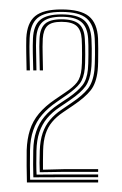

<svg xmlns="http://www.w3.org/2000/svg" viewBox="-20 -823 256 403"><path d="M63.5 -461.5Q63 -469.5 63 -480.9Q63 -492.2 63.5 -506.8Q64.2 -528.2 69.6 -543.9Q75 -559.5 84.9 -571.2Q94.8 -583 108.8 -592.5L130.8 -607.5Q153.2 -622.5 164.4 -636.6Q175.5 -650.8 178.2 -676Q179.2 -686.8 179.4 -708.4Q179.5 -730 178.8 -742.2Q177.2 -770.8 161.8 -784.4Q146.2 -798 108.8 -798Q73.8 -798 58.6 -785.1Q43.5 -772.2 42.2 -742.8Q41.5 -724 41.9 -712.1Q42.2 -700.2 42.8 -675.2H35.8Q35.5 -697.2 35.1 -711.8Q34.8 -726.2 35.2 -743Q36.8 -775.2 53.8 -789.2Q70.8 -803.2 108.8 -803.2Q148.8 -803.2 166.5 -788.9Q184.2 -774.5 185.8 -742.2Q186.2 -734 186.2 -720.4Q186.2 -706.8 186 -694.1Q185.8 -681.5 185 -675.2Q182.2 -648.5 170.4 -633.5Q158.5 -618.5 134 -602L112.2 -587.2Q98.5 -578 89.4 -567Q80.2 -556 75.6 -541.5Q71 -527 70.5 -507.2Q70.2 -495.5 70.2 -485.9Q70.2 -476.2 70.2 -466.8L115.8 -468H186V-462.2H108.2ZM36.5 -440Q36 -459.8 35.9 -475Q35.8 -490.2 36 -507.5Q36.8 -531.2 42.8 -550.1Q48.8 -569 61.8 -584.6Q74.8 -600.2 95.2 -614L117.2 -629Q133.8 -640 141.6 -650.1Q149.5 -660.2 151.2 -679.2Q152.2 -687.8 152.2 -709Q152.2 -730.2 151.5 -741.2Q150.2 -760.5 140.4 -768.9Q130.5 -777.2 108.8 -777.2Q88.2 -777.2 79.6 -768.9Q71 -760.5 69.8 -742Q69 -723.8 69.5 -710.9Q70 -698 70.2 -675.2H63.5Q63.2 -694 62.8 -709.5Q62.2 -725 63 -742Q64 -763.5 74.5 -773Q85 -782.5 108.8 -782.5Q134 -782.5 145.4 -773Q156.8 -763.5 158 -741.8Q159 -728.2 158.9 -707.6Q158.8 -687 158 -679.5Q156 -659 147.6 -647.9Q139.2 -636.8 120.5 -623.8L98.8 -608.8Q80.8 -596.5 68.5 -582.2Q56.2 -568 49.9 -549.9Q43.5 -531.8 43 -507.8Q42.8 -490.2 42.8 -475.9Q42.8 -461.5 43.2 -445.8H186V-440ZM50 -450.8Q49.5 -464 49.5 -477.5Q49.5 -491 49.8 -507Q50.2 -530.2 56.2 -547.6Q62.2 -565 73.6 -578.5Q85 -592 102 -603.5L124 -618.2Q143.8 -632 153.1 -644.1Q162.5 -656.2 164.5 -677.2Q165.5 -686.8 165.6 -708.6Q165.8 -730.5 165 -741.8Q163.5 -766.2 150.5 -777Q137.5 -787.8 108.8 -787.8Q81.5 -787.8 69.4 -777Q57.2 -766.2 56 -742Q55.2 -727.8 55.8 -712.4Q56.2 -697 56.5 -675.2H49.8Q49.2 -694.8 48.9 -711.1Q48.5 -727.5 49.2 -742.5Q50.5 -769.5 64.2 -781.1Q78 -792.8 108.8 -792.8Q141.8 -792.8 156.1 -780.8Q170.5 -768.8 172 -741Q172.5 -733.8 172.6 -720.5Q172.8 -707.2 172.4 -694.8Q172 -682.2 171.2 -677Q168.8 -655 159.5 -641.9Q150.2 -628.8 127.2 -613L105.2 -598Q89.5 -587.5 78.9 -574.8Q68.2 -562 62.6 -545.4Q57 -528.8 56.5 -506.5Q56.2 -494 56.2 -479.5Q56.2 -465 56.8 -456.5L101.5 -456.8H186V-451H96.5Z"/></svg>

Font: Big Shoulders Inline Text Thin ExtraLight
Style: Regular
Weight: 250
Version: Version 2.002